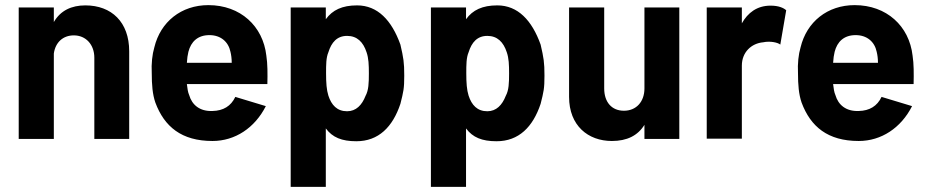

<svg xmlns="http://www.w3.org/2000/svg" viewBox="-20 -542 3618 749"><path d="M53 0H190V-333C196 -377 226 -404 268 -404C315 -404 348 -368 348 -317V0H484V-342C484 -456 415 -521 313 -521C259 -521 216 -501 190 -456V-513H53Z M809 8C897 8 974 -43 1017 -128L898 -164C881 -128 851 -110 809 -109C759 -107 729 -133 718 -171C713 -182 711 -197 709 -214H1023C1024 -254 1024 -293 1019 -325C1006 -440 918 -522 793 -522C687 -522 606 -457 582 -357C574 -330 570 -294 572 -257C572 -211 575 -174 586 -142C621 -48 688 8 809 8ZM709 -297C710 -314 712 -328 715 -340C725 -379 751 -405 797 -405C841 -405 871 -379 879 -340C882 -328 884 -313 884 -297Z M1114 -513V187H1251V-41C1277 -6 1313 9 1370 9C1457 9 1512 -47 1542 -137C1554 -185 1557 -196 1557 -247C1557 -299 1554 -316 1542 -368C1508 -463 1453 -521 1373 -521C1315 -521 1277 -503 1251 -467V-513ZM1252 -256C1252 -289 1252 -317 1261 -338C1273 -377 1295 -402 1334 -402C1373 -402 1397 -378 1410 -338C1418 -315 1419 -289 1419 -256C1419 -218 1418 -190 1406 -168C1392 -132 1369 -108 1334 -108C1295 -108 1273 -132 1261 -169C1254 -191 1252 -219 1252 -256Z M1661 -513V187H1798V-41C1824 -6 1860 9 1917 9C2004 9 2059 -47 2089 -137C2101 -185 2104 -196 2104 -247C2104 -299 2101 -316 2089 -368C2055 -463 2000 -521 1920 -521C1862 -521 1824 -503 1798 -467V-513ZM1799 -256C1799 -289 1799 -317 1808 -338C1820 -377 1842 -402 1881 -402C1920 -402 1944 -378 1957 -338C1965 -315 1966 -289 1966 -256C1966 -218 1965 -190 1953 -168C1939 -132 1916 -108 1881 -108C1842 -108 1820 -132 1808 -169C1801 -191 1799 -219 1799 -256Z M2367 8C2426 8 2468 -13 2494 -55V0H2630V-513H2494V-197C2494 -145 2462 -110 2414 -110C2366 -110 2337 -144 2337 -197V-513H2200V-164C2200 -52 2274 8 2367 8Z M2737 -1H2874V-286C2874 -339 2912 -373 2957 -377C2985 -383 3015 -376 3024 -368L3047 -502C3037 -511 3018 -520 2986 -520C2933 -520 2897 -492 2874 -451V-513H2737Z M3330 8C3418 8 3495 -43 3538 -128L3419 -164C3402 -128 3372 -110 3330 -109C3280 -107 3250 -133 3239 -171C3234 -182 3232 -197 3230 -214H3544C3545 -254 3545 -293 3540 -325C3527 -440 3439 -522 3314 -522C3208 -522 3127 -457 3103 -357C3095 -330 3091 -294 3093 -257C3093 -211 3096 -174 3107 -142C3142 -48 3209 8 3330 8ZM3230 -297C3231 -314 3233 -328 3236 -340C3246 -379 3272 -405 3318 -405C3362 -405 3392 -379 3400 -340C3403 -328 3405 -313 3405 -297Z"/></svg>

Font: Vanilla Cream ExtraBold
Style: Regular
Weight: 800
Designer: Jeremy Tribby, Jinavaṁso
Foundry: Tribby Type
Version: Version 1.422;Glyphs 3.1.2 (3151)